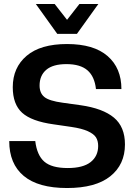

<svg xmlns="http://www.w3.org/2000/svg" viewBox="-20 -946 682 976"><path d="M320.8 9.8Q174.3 9.8 100.6 -51.8Q26.9 -113.3 26.9 -229H159.2Q168 -156.7 205.3 -124.3Q242.7 -91.8 324.2 -91.8Q402.3 -91.8 440.7 -122.1Q479 -152.3 479 -204.1Q479 -230 468 -247.6Q457 -265.1 426.5 -279.1Q396 -293 342.8 -300.8L252 -314Q140.1 -329.6 92.5 -372.8Q44.9 -416 44.9 -502.9Q44.9 -602.5 115.5 -662.4Q186 -722.2 320.8 -722.2Q456.5 -722.2 526.9 -661.1Q597.2 -600.1 597.2 -493.2H467.8Q460.9 -557.1 424.6 -588.6Q388.2 -620.1 317.9 -620.1Q249 -620.1 215.1 -591.1Q181.2 -562 181.2 -511.2Q181.2 -472.7 205.6 -452.9Q230 -433.1 298.8 -423.8L390.1 -411.1Q502.9 -395 559.1 -348.1Q615.2 -301.3 615.2 -211.9Q615.2 -109.4 540.5 -49.8Q465.8 9.8 320.8 9.8ZM371.1 -773.9H271L162.1 -925.8H257.8L320.8 -845.2L383.8 -925.8H480Z"/></svg>

Font: Creato Display
Style: Bold
Weight: 700
Version: Version 1.000